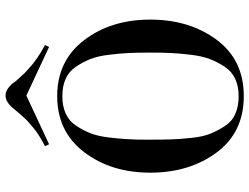

<svg xmlns="http://www.w3.org/2000/svg" viewBox="-126 -776 921 710"><g transform="rotate(-90 335.0 -420.5)"><path d="M543.5 -80.5Q469 20 335 20Q201 20 126.5 -80.5Q52 -181 52 -326Q52 -471 128 -570.5Q204 -670 335 -670Q466 -670 542 -570.5Q618 -471 618 -326Q618 -181 543.5 -80.5ZM182 -478Q174 -412 174 -345.5Q174 -279 175 -248.5Q176 -218 180.5 -174.5Q185 -131 196 -104Q207 -77 224 -50.5Q241 -24 269 -11.5Q297 1 334.5 1Q372 1 399.5 -12Q427 -25 444 -51Q461 -77 472 -105.5Q483 -134 488 -176Q493 -218 494.5 -250Q496 -282 496 -328Q496 -374 494.5 -405.5Q493 -437 488 -478.5Q483 -520 472 -547.5Q461 -575 444 -600.5Q427 -626 399.5 -638.5Q372 -651 335 -651Q298 -651 270.5 -638.5Q243 -626 226 -600.5Q209 -575 198 -547.5Q187 -520 182 -478ZM383 -834Q387 -826 396 -817Q405 -808 412.5 -799Q420 -790 425.5 -785.5Q431 -781 440 -772.5Q449 -764 457 -758Q465 -752 476 -744Q493 -732 524 -715L517 -700L337 -784L157 -700L150 -715Q197 -740 216.5 -757Q236 -774 241.5 -778.5Q247 -783 257 -794.5Q267 -806 269 -808Q271 -810 281 -822L291 -834Q314 -861 337 -861Q360 -861 383 -834Z"/></g></svg>

Font: Elsie Swash Caps
Style: Regular
Weight: 400
Designer: Alejandro Inler
Foundry: Alejandro Inler
Version: 1.003